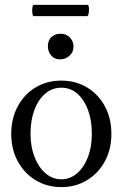

<svg xmlns="http://www.w3.org/2000/svg" viewBox="-20 -755 502 786"><path d="M231 11Q172 11 125.5 -17.5Q79 -46 52.5 -95Q26 -144 26 -207Q26 -270 52.5 -319.5Q79 -369 125.5 -397Q172 -425 231 -425Q290 -425 336.5 -397Q383 -369 409.5 -319.5Q436 -270 436 -207Q436 -144 409.5 -95Q383 -46 336.5 -17.5Q290 11 231 11ZM231 -21Q267 -21 295.5 -45.5Q324 -70 340 -112Q356 -154 356 -208Q356 -263 340 -305.5Q324 -348 296 -372Q268 -396 231 -396Q194 -396 165.5 -372Q137 -348 121 -305.5Q105 -263 105 -208Q105 -154 121.5 -112Q138 -70 166.5 -45.5Q195 -21 231 -21ZM227 -512Q202 -512 189 -528.5Q176 -545 176 -565Q176 -591 191.5 -604Q207 -617 227 -617Q252 -617 266.5 -601Q281 -585 281 -565Q281 -541 264 -526.5Q247 -512 227 -512ZM118 -689Q114 -689 112.5 -700.5Q111 -712 112.5 -723.5Q114 -735 118 -735H338Q343 -735 344 -723.5Q345 -712 343 -700.5Q341 -689 336 -689Z"/></svg>

Font: Junicode
Style: Regular
Weight: 400
Designer: Peter S. Baker
Version: Version 2.100; ttfautohint (v1.8.4)